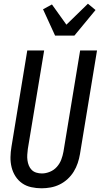

<svg xmlns="http://www.w3.org/2000/svg" viewBox="-20 -1007 543 1035"><path d="M204 8Q176 8 148.5 2Q121 -4 99.5 -19Q78 -34 63.5 -56.5Q49 -79 42.5 -105.5Q36 -132 36.5 -160Q37 -188 42 -217L127 -735H218L130 -204Q128 -188 127 -173Q126 -158 128 -143Q130 -128 135.5 -114.5Q141 -101 151 -91Q161 -81 175.5 -76.5Q190 -72 206 -72Q227 -72 249 -81Q271 -90 286.5 -107.5Q302 -125 310 -146Q318 -167 322 -189L412 -735H503L411 -176Q407 -152 399 -128Q391 -104 377.5 -82Q364 -60 344.5 -42Q325 -24 301.5 -12.5Q278 -1 253 3.5Q228 8 204 8ZM277 -815 212 -957 260 -983 338 -874 454 -987 495 -953 381 -815Z"/></svg>

Font: Iosevka SS18 Medium
Style: Italic
Weight: 500
Italic angle: -9°
Monospace: yes
Designer: Belleve Invis
Foundry: Belleve Invis
Version: Version 25.1.1; ttfautohint (v1.8.4)